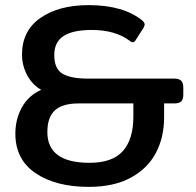

<svg xmlns="http://www.w3.org/2000/svg" viewBox="-20 -715 765 750"><path d="M40 -193Q40 -249 65.5 -295.5Q91 -342 141 -364Q106 -384 86 -421.5Q66 -459 66 -502Q66 -595 138 -645Q210 -695 326 -695Q463 -695 537 -634Q545 -626 545 -619Q545 -615 541 -607L511 -560Q505 -550 499 -550Q493 -550 486 -556Q430 -598 338 -598Q265 -598 228.5 -574.5Q192 -551 192 -500Q192 -446 224.5 -427Q257 -408 322 -408H660Q680 -408 688 -399.5Q696 -391 696 -372V-346Q696 -327 688 -319Q680 -311 660 -311H621V-256Q621 -178 588.5 -117Q556 -56 490 -20.5Q424 15 327 15Q198 15 119 -38.5Q40 -92 40 -193ZM501 -260V-311H287Q224 -311 194.5 -284Q165 -257 165 -199Q165 -79 330 -79Q419 -79 460 -125Q501 -171 501 -260Z"/></svg>

Font: Mitr
Style: Regular
Weight: 400
Designer: Thanarat Vachiruckul
Foundry: Cadson Demak
Version: Version 1.002